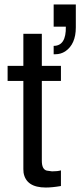

<svg xmlns="http://www.w3.org/2000/svg" viewBox="-20 -820 361 863"><path d="M253.9 -523.9V-456.1H168V-97.2Q168 -59.1 189.9 -53.2L213.9 -49.8Q238.8 -49.8 253.9 -54.2V16.1Q214.8 22.9 186 22.9Q97.2 22.9 85.9 -43.9L85 -60.1V-456.1H14.2V-523.9H85V-668H168V-523.9ZM221.2 -799.8H320.8V-696.8Q320.8 -621.1 272.9 -588.9Q252.9 -576.2 229 -576.2H221.2V-613.8Q277.8 -613.8 275.9 -700.2H221.2Z"/></svg>

Font: SolaimanLipi
Style: Normal
Weight: 400
Designer: Solaiman Karim
Foundry: Al Mamun Sumon
Version: Version 2.000